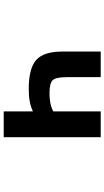

<svg xmlns="http://www.w3.org/2000/svg" viewBox="217 -780 565 1040"><g transform="rotate(-90 500.0 -260.5)"><path d="M416 -365.2Q465.8 -388.7 538.1 -387.7Q649.4 -387.7 694.8 -347.2Q740.2 -306.6 740.2 -207V2H601.6V-180.7Q601.6 -241.2 585 -258.3Q568.4 -275.4 513.7 -275.4Q453.1 -275.4 416 -254.9V2H276.4V-523.4H416Z"/></g></svg>

Font: Gen Shin Gothic Monospace Bold
Style: Bold
Weight: 700
Designer: [Source Han Sans]
Ryoko NISHIZUKA  (kana & ideographs); Paul D. Hunt (Latin, Greek & Cyrillic); Wenlong ZHANG  (bopomofo
Version: Version 1.002.20150607